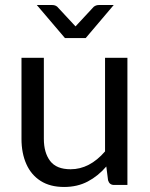

<svg xmlns="http://www.w3.org/2000/svg" viewBox="-20 -736 598 764"><path d="M235 8Q179.5 8 141.8 -16Q104 -40 84.8 -83.2Q65.5 -126.5 65.5 -183.5V-506H154.5V-183.5Q154.5 -128.5 179.5 -95.5Q204.5 -62.5 261 -62.5Q336.5 -62.5 398 -133.5V-506H487V0H434Q415.5 0 410 -18.5L403 -73.5Q370.5 -35.5 329.2 -13.8Q288 8 235 8ZM321 -584.5H238.5L126.5 -716H188Q200 -716 208 -709L280.5 -631L353 -709Q362 -716 373 -716H432.5Z"/></svg>

Font: Verano Sans
Style: Regular
Weight: 400
Designer: Lukasz Dziedzic with Adam Twardoch and Botio Nikoltchev
Foundry: tyPoland Lukasz Dziedzic
Version: Version 3.001;December 28, 2019;FontCreator 12.0.0.2547 64-b